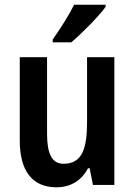

<svg xmlns="http://www.w3.org/2000/svg" viewBox="-20 -786 572 816"><path d="M429 -757V-766H295C273 -721 238 -667 204 -618V-606H283C329 -645 401 -718 429 -757ZM466 -543H350V-267C350 -152 328 -90 250 -90C201 -90 180 -132 180 -217V-543H64V-189C64 -61 116 10 220 10C278 10 326 -17 354 -71H361L375 0H466Z"/></svg>

Font: Noto Sans Arabic Cond SemBd
Style: Regular
Weight: 600
Width: 3
Designer: Monotype Design Team, Nadine Chahine, Nizar Qandah and Khaled Hosny
Foundry: Monotype Imaging Inc.
Version: Version 2.012